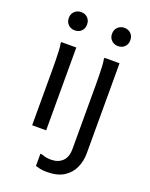

<svg xmlns="http://www.w3.org/2000/svg" viewBox="-180 -853 927 1185"><g transform="rotate(20 284.0 -260.0)"><path d="M96 0V-372Q96 -392 95.5 -424Q95 -456 93.5 -487Q92 -518 88 -536L90 -544H188V0ZM142 -640Q117 -640 99.5 -656.5Q82 -673 82 -700Q82 -727 99.5 -743.5Q117 -760 142 -760Q168 -760 185 -743.5Q202 -727 202 -700Q202 -673 185 -656.5Q168 -640 142 -640ZM280 240Q253 240 234.5 236Q216 232 204 228V148H212Q224 152 239.5 156Q255 160 276 160Q324 160 352 133Q380 106 380 52V-372Q380 -392 379.5 -424Q379 -456 377.5 -487Q376 -518 372 -536L374 -544H472V48Q472 98 452.5 142Q433 186 390.5 213Q348 240 280 240ZM426 -640Q401 -640 383.5 -656.5Q366 -673 366 -700Q366 -727 383.5 -743.5Q401 -760 426 -760Q452 -760 469 -743.5Q486 -727 486 -700Q486 -673 469 -656.5Q452 -640 426 -640Z"/></g></svg>

Font: Kufam
Style: Regular
Weight: 400
Designer: Wael Morcos, Artur Schmal
Foundry: Original Type
Version: Version 1.301; ttfautohint (v1.8.3)